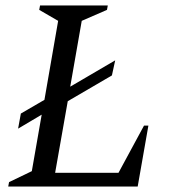

<svg xmlns="http://www.w3.org/2000/svg" viewBox="-20 -680 638 700"><path d="M10 0 13 -16 96 -56 132 -262 46 -211 56 -266 142 -316 192 -604 123 -644 126 -660H373L370 -644L278 -604L236 -364L400 -460L388 -405L227 -311L181 -50H412L505 -222H521L482 0Z"/></svg>

Font: Spectral
Style: Italic
Weight: 400
Italic angle: -10°
Designer: Jean-Baptiste Levee
Foundry: Production Type
Version: Version 2.001